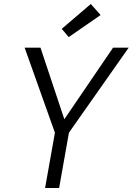

<svg xmlns="http://www.w3.org/2000/svg" viewBox="-20 -938 662 958"><path d="M205 0 254 -276 103 -700H182L301 -343L544 -700H622L324 -276L275 0ZM323 -753 288 -794 433 -918 482 -863Z"/></svg>

Font: DM Sans 9pt Light
Style: Italic
Weight: 300
Italic angle: -10°
Version: Version 4.004;gftools[0.9.30]